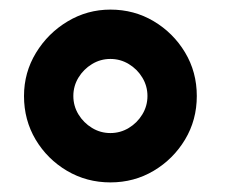

<svg xmlns="http://www.w3.org/2000/svg" viewBox="-20 -755 490 400"><path d="M210 -375Q160.5 -375 119.5 -399.2Q78.5 -423.5 54.2 -464.2Q30 -505 30 -555Q30 -604 55 -645Q80 -686 121 -710.5Q162 -735 210 -735Q259.5 -735 300.2 -710.8Q341 -686.5 365.5 -645.8Q390 -605 390 -555Q390 -505 365.5 -464.2Q341 -423.5 300.2 -399.2Q259.5 -375 210 -375ZM210 -477.8Q230.8 -477.8 248.4 -488.5Q265.9 -499.1 276.5 -516.6Q287.2 -534.2 287.2 -555Q287.2 -575.8 276.5 -593.4Q265.9 -610.9 248.4 -621.5Q230.8 -632.2 210 -632.2Q189.2 -632.2 171.7 -621.5Q154.2 -610.9 143.5 -593.4Q132.8 -575.8 132.8 -555Q132.8 -534.2 143.5 -516.6Q154.2 -499.1 171.7 -488.5Q189.2 -477.8 210 -477.8Z"/></svg>

Font: Manrope Variable Light
Style: Regular
Weight: 200
Designer: Mikhail Sharanda
Foundry: Mikhail Sharanda
Version: Version 4.505